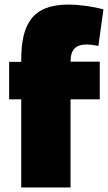

<svg xmlns="http://www.w3.org/2000/svg" viewBox="-20 -806 473 841"><path d="M20 -535V-371H73V15H289V-371H417V-536H289C289 -591 314 -611 359 -611C374 -611 391 -609 411 -605L433 -765C394 -776 330 -786 280 -786C120 -786 73 -698 73 -543V-535Z"/></svg>

Font: Repo ExtraBlack
Style: Regular
Weight: 400
Designer: Stefan Peev
Foundry: Context Ltd
Version: Version 001.502